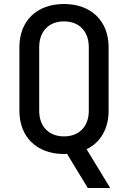

<svg xmlns="http://www.w3.org/2000/svg" viewBox="-20 -760 640 960"><path d="M413 -14C482 -47 523 -116 523 -206V-524C523 -655 436 -740 300 -740C164 -740 77 -656 77 -524V-206C77 -75 164 10 300 10C305 10 311 10 315 9L419 180H531ZM300 -78C224 -78 176 -128 176 -206V-524C176 -603 224 -653 300 -653C376 -653 424 -603 424 -524V-206C424 -128 376 -78 300 -78Z"/></svg>

Font: Tekne LDO Medium
Style: Regular
Weight: 500
Monospace: yes
Designer: Alessio Laiso, Mario Rullo, Paolo Rosset
Foundry: Alessio Laiso
Version: Version 1.000;hotconv 1.0.109;makeotfexe 2.5.65596